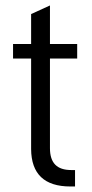

<svg xmlns="http://www.w3.org/2000/svg" viewBox="-20 -676 335 696"><path d="M161.1 -463.9V-138.7Q161.1 -98.6 180.2 -79.1Q199.2 -59.6 238.3 -59.6H252V0H235.4Q93.8 0 92.8 -135.7V-463.9H27.3V-516.6H92.8V-625L161.1 -656.2V-516.6H259.8V-463.9Z"/></svg>

Font: Altinn-DIN Condensed
Style: Regular
Weight: 400
Width: 3
Designer: Charles Nix
Foundry: Altinn
Version: Version 2.00